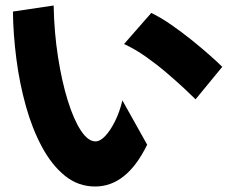

<svg xmlns="http://www.w3.org/2000/svg" viewBox="-20 -595 853 698"><path d="M326 83Q264 83 216 44Q168 5 132.5 -61Q97 -127 74 -209.5Q51 -292 39.5 -381Q28 -470 27 -553L175 -575Q177 -476 191 -387Q205 -298 226.5 -229Q248 -160 274 -120.5Q300 -81 327 -81Q344 -81 362.5 -100.5Q381 -120 398 -154Q415 -188 425 -230L515 -69Q441 83 326 83ZM691 -234Q675 -250 647.5 -275.5Q620 -301 585.5 -330.5Q551 -360 511.5 -388Q472 -416 431 -435L530 -548Q565 -531 602.5 -505Q640 -479 675.5 -450.5Q711 -422 740.5 -396Q770 -370 788 -352Z"/></svg>

Font: Mochiy Pop P One
Style: Regular
Weight: 400
Designer: FONTDASU
Foundry: FONTDASU / Google Inc. / Adobe
Version: Version 2.000